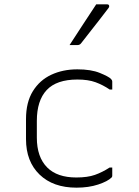

<svg xmlns="http://www.w3.org/2000/svg" viewBox="-20 -856 640 886"><path d="M337 -536Q400 -536 440.5 -519.5Q481 -503 492 -492Q498 -486 498 -479V-443H486Q455 -464 421 -476.5Q387 -489 337 -489Q241 -489 195.5 -440.5Q150 -392 150 -298V-221Q150 -131 198 -83Q244 -37 332 -37Q384 -37 418 -49Q452 -61 486 -83H498V-45Q498 -40 495 -37Q477 -19 433 -4.5Q389 10 333 10Q225 10 162.5 -50.5Q100 -111 100 -214V-306Q100 -384 131.5 -435Q163 -486 216.5 -511Q270 -536 337 -536ZM424 -836H474Q482 -836 483.5 -830Q485 -824 480 -818Q457 -788 438.5 -764Q420 -740 400.5 -715.5Q381 -691 354 -656Q348 -648 337 -648H301Q330 -693 361.5 -741Q393 -789 424 -836Z"/></svg>

Font: Recursive Mn Lnr St Lt
Style: Regular
Weight: 300
Monospace: yes
Version: Version 1.079;hotconv 1.0.112;makeotfexe 2.5.65598; ttfautoh